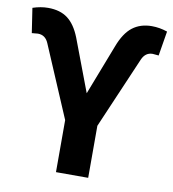

<svg xmlns="http://www.w3.org/2000/svg" viewBox="-93 -795 780 866"><g transform="rotate(10 296.5 -362.0)"><path d="M295.9 -374.5 384.8 -604.5Q408.7 -668 444.8 -695.8Q481 -723.6 533.2 -723.6Q568.8 -723.6 604.5 -711.4L585.9 -598.6L558.1 -601.1Q524.9 -601.1 509.8 -566.4L368.7 -238.3V0H221.2V-238.3L81.5 -566.4Q66.9 -601.1 32.7 -601.1L4.9 -598.6L-12.2 -711.4Q24.4 -723.6 58.1 -723.6Q113.3 -723.6 147.9 -697.5Q182.6 -671.4 205.1 -614.7Z"/></g></svg>

Font: Roboto
Style: Bold
Weight: 700
Designer: Google
Version: Version 2.134; 2016; ttfautohint (v1.6)